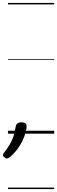

<svg xmlns="http://www.w3.org/2000/svg" viewBox="-54 -905 387 1300"><path d="M-8 168Q-16 168 -25 160Q-34 152 -34 144Q-34 140 -32 136.5Q-30 133 -26 128Q-3 98 12 73Q27 48 36.5 20Q46 -8 52 -46Q54 -61 64 -69Q74 -77 92 -77Q110 -77 118 -70Q126 -63 126 -50Q126 -28 114.5 7.5Q103 43 79.5 81.5Q56 120 19 154Q11 160 4.5 164Q-2 168 -8 168ZM0 365H313V375H0ZM0 -20H313V0H0ZM0 -505H313V-500H0ZM0 -885H313V-875H0Z"/></svg>

Font: Playwrite DK Loopet Guides
Style: Regular
Weight: 400
Designer: Veronika Burian, José Scaglione
Foundry: TypeTogether
Version: Version 1.003